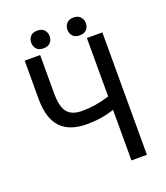

<svg xmlns="http://www.w3.org/2000/svg" viewBox="-152 -945 904 1048"><g transform="rotate(-20 300.5 -421.0)"><path d="M519 -710.9V0H429.2V-293.9Q355 -268.6 271.5 -268.6Q169.4 -268.6 119.6 -320.8Q69.8 -373 67.9 -480V-710.9H157.7V-484.9Q158.2 -410.2 184.1 -377.9Q210 -345.7 271.5 -345.7Q348.1 -345.7 429.2 -371.6V-710.9ZM358.2 -752.4Q344.7 -767.1 344.7 -789.1Q344.7 -811 358.2 -826.2Q371.6 -841.3 397.9 -841.3Q424.3 -841.3 438 -826.2Q451.7 -811 451.7 -789.1Q451.7 -767.1 438 -752.4Q424.3 -737.8 397.9 -737.8Q371.6 -737.8 358.2 -752.4ZM148.2 -753.4Q134.8 -768.1 134.8 -790Q134.8 -812 148.2 -826.9Q161.6 -841.8 188 -841.8Q214.4 -841.8 228 -826.9Q241.7 -812 241.7 -790Q241.7 -768.1 228 -753.4Q214.4 -738.8 188 -738.8Q161.6 -738.8 148.2 -753.4Z"/></g></svg>

Font: MAUL Condensed
Style: Condensed Regular
Weight: 400
Designer: MAUL
Version: Version 1.0; 2020; ttfautohint (v1.8.3)